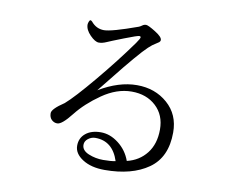

<svg xmlns="http://www.w3.org/2000/svg" viewBox="-81 -846 1161 957"><g transform="rotate(10 500.0 -368.0)"><path d="M191.4 -226.6Q191.4 -248 252 -288.1Q295.9 -326.2 385.7 -433.6Q475.6 -541 549.8 -644.5Q567.4 -669.9 567.4 -675.8Q567.4 -681.6 559.6 -681.6Q550.8 -681.6 486.8 -656.7Q422.9 -631.8 403.3 -623Q383.8 -614.3 366.2 -614.3Q347.7 -614.3 321.8 -640.6Q295.9 -667 295.9 -693.4Q295.9 -699.2 299.3 -708Q302.7 -716.8 306.6 -716.8Q310.5 -716.8 315.4 -711.9Q341.8 -679.7 380.9 -679.7Q418.9 -679.7 548.8 -726.6Q554.7 -728.5 564.5 -735.4Q573.2 -742.2 584 -742.2Q594.7 -742.2 631.8 -719.2Q668.9 -696.3 668.9 -680.7Q668.9 -673.8 663.1 -668.9Q657.2 -664.1 645.5 -657.2Q632.8 -650.4 611.8 -630.9Q590.8 -611.3 551.3 -564.9Q511.7 -518.6 463.9 -458Q416 -397.5 400.4 -378.9Q500 -438.5 591.8 -438.5Q683.6 -438.5 746.6 -383.3Q809.6 -328.1 809.6 -237.3Q809.6 -111.3 726.1 -52.7Q642.6 5.9 504.9 5.9Q436.5 5.9 393.1 -22Q349.6 -49.8 349.6 -89.8Q349.6 -128.9 378.4 -152.3Q407.2 -175.8 455.1 -175.8Q502 -175.8 544.9 -142.6Q587.9 -109.4 606.4 -57.6Q668 -72.3 705.1 -119.6Q742.2 -167 742.2 -240.2Q742.2 -313.5 694.3 -357.9Q646.5 -402.3 571.3 -402.3Q496.1 -402.3 422.4 -351.1Q348.6 -299.8 302.7 -241.2Q255.9 -181.6 232.4 -181.6Q215.8 -181.6 203.6 -193.4Q191.4 -205.1 191.4 -226.6ZM379.9 -99.6Q379.9 -71.3 415 -56.6Q450.2 -42 489.3 -42Q528.3 -42 551.8 -46.9Q520.5 -143.6 432.6 -143.6Q413.1 -143.6 396.5 -130.9Q379.9 -118.2 379.9 -99.6Z"/></g></svg>

Font: GenEi Koburi Mincho v6
Style: Regular
Weight: 400
Designer: o_tamon (Modified)
Foundry: o_tamon / Adobe Systems Incorporated
Version: Version 6.1